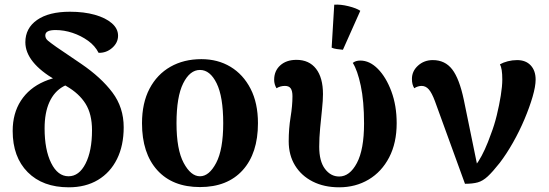

<svg xmlns="http://www.w3.org/2000/svg" viewBox="-20 -783 2337 818"><path d="M273 15Q162 15 98 -49.5Q34 -114 34 -225Q34 -300 69 -354Q104 -408 168.5 -436Q233 -464 321 -462L343 -431Q288 -436 249.5 -414.5Q211 -393 190.5 -348Q170 -303 170 -236Q170 -145 198 -88.5Q226 -32 272 -32Q317 -32 344.5 -86Q372 -140 372 -228Q372 -297 344.5 -341Q317 -385 263 -416L217 -442Q153 -479 120.5 -519.5Q88 -560 88 -603Q88 -663 138 -698Q188 -733 278 -733Q338 -733 384 -720Q430 -707 456.5 -684Q483 -661 483 -631Q483 -601 458 -579Q433 -557 400 -558Q385 -588 355 -609.5Q325 -631 289 -643Q253 -655 217 -655Q195 -655 184 -649.5Q173 -644 173 -632Q173 -619 184.5 -609.5Q196 -600 220 -583L326 -511Q411 -453 459 -389Q507 -325 507 -241Q507 -163 478.5 -105.5Q450 -48 397.5 -16.5Q345 15 273 15Z M832 14Q715 14 650 -58Q585 -130 585 -258Q585 -344 617 -405Q649 -466 706 -498.5Q763 -531 838 -531Q908 -531 962 -498.5Q1016 -466 1047.5 -405Q1079 -344 1079 -258Q1079 -130 1014 -58Q949 14 832 14ZM832 -32Q871 -32 901 -89Q931 -146 931 -258Q931 -371 903 -428Q875 -485 832 -485Q789 -485 760.5 -428Q732 -371 732 -258Q732 -146 762.5 -89Q793 -32 832 -32Z M1425 15Q1361 15 1312.5 -9.5Q1264 -34 1237 -78Q1210 -122 1210 -181Q1210 -235 1218 -284Q1226 -333 1226 -373Q1226 -396 1218.5 -406.5Q1211 -417 1194 -417Q1184 -417 1175 -414.5Q1166 -412 1158 -407Q1148 -424 1148 -443Q1148 -481 1174 -504.5Q1200 -528 1243 -528Q1297 -528 1326.5 -490Q1356 -452 1356 -382Q1356 -356 1352 -318Q1348 -280 1344 -238Q1340 -196 1340 -158Q1340 -96 1364.5 -63.5Q1389 -31 1425 -31Q1470 -31 1500.5 -88.5Q1531 -146 1531 -257Q1531 -352 1517 -418Q1503 -484 1483 -515Q1495 -525 1515 -525Q1555 -525 1590 -489.5Q1625 -454 1647.5 -393.5Q1670 -333 1670 -258Q1670 -174 1638 -112.5Q1606 -51 1550.5 -18Q1495 15 1425 15ZM1441 -571Q1429 -572 1415 -574Q1401 -576 1393 -580L1404 -763Q1431 -765 1465 -756.5Q1499 -748 1515 -737Z M1961 0 1833 -352Q1820 -387 1807 -402Q1794 -417 1776 -417Q1769 -417 1760.5 -414.5Q1752 -412 1745 -407Q1740 -415 1737.5 -424.5Q1735 -434 1735 -447Q1735 -480 1761 -503.5Q1787 -527 1824 -527Q1876 -527 1906.5 -487.5Q1937 -448 1956 -358L2019 -51L1991 -60Q2005 -75 2018.5 -96Q2032 -117 2045.5 -146.5Q2059 -176 2072 -213Q2086 -249 2096.5 -292Q2107 -335 2113.5 -375.5Q2120 -416 2120 -444Q2120 -468 2117.5 -484Q2115 -500 2110 -509Q2124 -517 2143.5 -522Q2163 -527 2183 -527Q2220 -527 2241 -504.5Q2262 -482 2262 -444Q2262 -415 2249 -370.5Q2236 -326 2214.5 -275Q2193 -224 2165.5 -175.5Q2138 -127 2109 -89Q2079 -51 2058 -31.5Q2037 -12 2015.5 -6Q1994 0 1961 0Z"/></svg>

Font: Arima Thin
Style: Regular
Weight: 100
Designer: Joana Correia and Natanael Gama
Foundry: NDISCOVER
Version: Version 1.101;gftools[0.9.23]